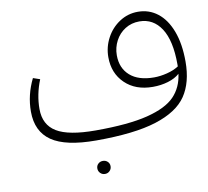

<svg xmlns="http://www.w3.org/2000/svg" viewBox="-79 -625 960 885"><g transform="rotate(-10 401.5 -183.0)"><path d="M798 -274Q798 -176 756 -114Q714 -52 611.5 -19.5Q509 13 330 13Q187 13 121.5 -32Q56 -77 56 -170Q56 -248 92 -321L124 -310Q97 -243 97 -175Q97 -101 153 -67Q209 -33 335 -33Q489 -33 578.5 -55.5Q668 -78 708 -119.5Q748 -161 756 -224Q735 -205 701.5 -195Q668 -185 630 -185Q549 -185 500 -232.5Q451 -280 451 -355Q451 -403 473.5 -445Q496 -487 535 -512.5Q574 -538 621 -538Q673 -538 713 -507Q753 -476 775.5 -416.5Q798 -357 798 -274ZM759 -258V-268Q759 -379 722 -436Q685 -493 620 -493Q583 -493 553.5 -474.5Q524 -456 507.5 -424.5Q491 -393 491 -357Q491 -297 530.5 -262Q570 -227 643 -227Q672 -227 704 -235Q736 -243 759 -258ZM312 141Q312 128 321 119.5Q330 111 343 111Q356 111 365 119.5Q374 128 374 141Q374 154 365 163Q356 172 343 172Q330 172 321 163Q312 154 312 141Z"/></g></svg>

Font: FiraGO ExtraLight
Style: Regular
Weight: 200
Designer: bBox Type
Foundry: bBox Type GmbH
Version: Version 1.001